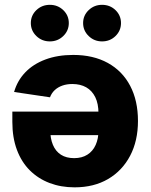

<svg xmlns="http://www.w3.org/2000/svg" viewBox="-20 -785 638 812"><path d="M289.6 -552.7Q374.5 -552.7 436 -518.8Q497.6 -484.9 530.5 -422.1Q563.5 -359.4 563.5 -273.4Q563.5 -189.5 530.3 -126.2Q497.1 -63 437 -27.8Q377 7.3 295.4 7.3Q237.8 7.3 189.7 -11Q141.6 -29.3 106.2 -64.5Q70.8 -99.6 51.5 -151.4Q32.2 -203.1 32.2 -269.5V-313H503.9V-213.4H112.8L192.4 -236.8Q192.4 -199.2 203.9 -172.1Q215.3 -145 237.8 -130.6Q260.3 -116.2 293.5 -116.2Q326.7 -116.2 349.6 -130.9Q372.6 -145.5 384.5 -171.9Q396.5 -198.2 396.5 -233.4V-305.2Q396.5 -346.7 382.8 -374.3Q369.1 -401.9 344.5 -415.8Q319.8 -429.7 286.1 -429.7Q262.7 -429.7 243.9 -423.1Q225.1 -416.5 211.7 -404.1Q198.2 -391.6 191.4 -373.5L39.6 -396Q53.2 -443.8 86.9 -479Q120.6 -514.2 172.1 -533.4Q223.6 -552.7 289.6 -552.7ZM411.6 -609.9Q378.4 -609.9 355 -632.6Q331.5 -655.3 331.5 -687.5Q331.5 -719.7 355 -742.2Q378.4 -764.6 411.6 -764.6Q445.3 -764.6 468.5 -742.2Q491.7 -719.7 491.7 -687.5Q491.7 -655.3 468.5 -632.6Q445.3 -609.9 411.6 -609.9ZM190.9 -609.9Q157.2 -609.9 133.8 -632.6Q110.4 -655.3 110.4 -687.5Q110.4 -719.7 133.8 -742.2Q157.2 -764.6 190.9 -764.6Q224.1 -764.6 247.6 -742.2Q271 -719.7 271 -687.5Q271 -655.3 247.6 -632.6Q224.1 -609.9 190.9 -609.9Z"/></svg>

Font: Inter 16pt ExtraBold
Style: Regular
Weight: 800
Version: Version 4.001;git-66647c0bb